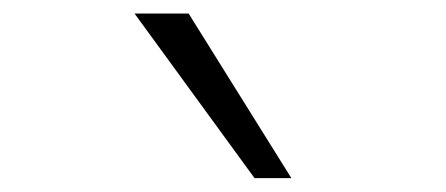

<svg xmlns="http://www.w3.org/2000/svg" viewBox="-20 -841 660 284"><path d="M179 -821H259L411 -577.5H356.5Z"/></svg>

Font: Monaspace Xenon Var ExtraLight
Style: Regular
Weight: 200
Designer: Riley Cran and the Lettermatic Team
Version: Version 1.200 (Monaspace Xenon Var)